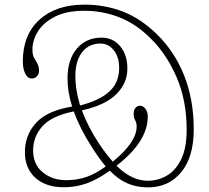

<svg xmlns="http://www.w3.org/2000/svg" viewBox="-20 -792 903 829"><path d="M619 17Q570 17 530.2 -0.2Q490.5 -17.5 454 -55Q402 -17.5 355 -0.5Q308 16.5 255.5 16.5Q177.5 16.5 132.5 -24.5Q87.5 -65.5 87.5 -135Q87.5 -208 135.2 -261Q183 -314 291.5 -332Q271.5 -395 271.5 -453Q271.5 -534.5 311.8 -582Q352 -629.5 418.5 -629.5Q468 -629.5 499 -592.2Q530 -555 530 -495.5Q530 -432.5 481.5 -384.8Q433 -337 333.5 -315.5Q347 -279 365.8 -243Q384.5 -207 407.5 -172Q438.5 -126 467 -94Q570 -178 570 -245.5Q570 -262 563.5 -273Q557 -284 557 -302Q557 -316.5 564.8 -326Q572.5 -335.5 584.5 -335.5Q598 -335.5 608 -322.2Q618 -309 618 -289Q618 -180.5 483 -76.5Q548.5 -11.5 618 -11.5Q663 -11.5 701.2 -34.2Q739.5 -57 762.8 -105.5Q786 -154 786 -231.5Q786 -356.5 743.5 -456.2Q701 -556 633 -623.5Q569.5 -688 496.5 -716.8Q423.5 -745.5 343.5 -745.5Q269 -745.5 219.2 -721Q169.5 -696.5 144.8 -658Q120 -619.5 120 -578Q120 -555.5 127 -542.8Q134 -530 141.2 -517.8Q148.5 -505.5 148.5 -485.5Q148.5 -472 139.5 -462.5Q130.5 -453 116.5 -453Q99.5 -453 89 -474.2Q78.5 -495.5 78.5 -526.5Q78.5 -641.5 150.2 -706.8Q222 -772 344 -772Q433.5 -772 511 -741.8Q588.5 -711.5 657 -644.5Q734 -569.5 775.2 -465.8Q816.5 -362 816.5 -233.5Q816.5 -113.5 762.2 -48.2Q708 17 619 17ZM305.5 -464.5Q305.5 -432.5 310.8 -400.5Q316 -368.5 326 -336.5Q411.5 -359 453 -397.5Q494.5 -436 494.5 -499Q494.5 -546.5 471.2 -575.2Q448 -604 413.5 -604Q363.5 -604 334.5 -566.5Q305.5 -529 305.5 -464.5ZM123 -142.5Q123 -82 164.5 -48Q206 -14 266.5 -14Q312 -14 352.5 -27.8Q393 -41.5 436.5 -73.5Q408.5 -106.5 376.5 -157Q324 -239 298.5 -311Q202.5 -291.5 162.8 -246.5Q123 -201.5 123 -142.5Z"/></svg>

Font: Fraunces 72pt S100 Thin
Style: Regular
Weight: 100
Version: Version 1.000; ttfautohint (v1.8.3)